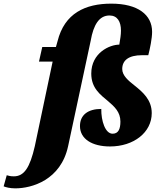

<svg xmlns="http://www.w3.org/2000/svg" viewBox="-167 -794 885 1054"><path d="M-83 240C7 240 167 195 207 8L331 -571C346 -657 377 -709 434 -709C477 -709 497 -676 497 -626C497 -602 493 -580 488 -549C435 -549 334 -504 334 -390C334 -310 384 -274 427 -238C461 -209 494 -179 494 -127C494 -86 483 -60 451 -60C411 -60 388 -130 389 -196C316 -196 272 -163 272 -102C272 -31 339 10 437 10C567 10 666 -67 666 -173C666 -247 616 -289 571 -325C538 -351 504 -379 504 -415C504 -462 538 -491 613 -491H647C656 -525 668 -583 668 -619C668 -713 590 -774 444 -774C301 -774 187 -721 149 -568L140 -536H65L47 -456H122L24 9C-3 127 -35 174 -91 174C-110 174 -119 171 -130 168L-147 229C-135 234 -112 240 -83 240Z"/></svg>

Font: Noto Serif SemiCondensed Black
Style: Italic
Weight: 900
Width: 4
Italic angle: -12°
Designer: Monotype Design Team
Foundry: Monotype Imaging Inc.
Version: Version 2.014